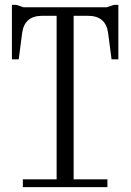

<svg xmlns="http://www.w3.org/2000/svg" viewBox="-20 -770 540 790"><path d="M74 0V-32H213V-705H154Q80 -705 71 -633L57 -526H29V-750H47L77 -740H419L449 -750H467V-526H439L425 -633Q416 -705 342 -705H283V-32H422V0Z"/></svg>

Font: Xanh Mono
Style: Regular
Weight: 400
Monospace: yes
Designer: Lam Bao, Duy Dao
Foundry: Yellow Type Foundry
Version: Version 3.101; ttfautohint (v1.8.3)